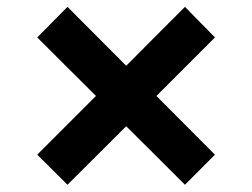

<svg xmlns="http://www.w3.org/2000/svg" viewBox="-20 -562 716 546"><path d="M505.9 -36.6 591.3 -122.1 424.8 -289.1 591.3 -455.6 505.9 -542.5 338.9 -375 171.9 -542.5 85.9 -455.6 252.9 -289.1 85.9 -122.1 171.9 -36.6 338.9 -203.1Z"/></svg>

Font: Raveo SemiBold
Style: Regular
Weight: 600
Designer: Jakub Foglar, Rasmus Andersson (Inter)
Foundry: Jakubfoglar.com
Version: Version 1.100;Glyphs 3.2.3 (3260)